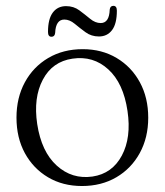

<svg xmlns="http://www.w3.org/2000/svg" viewBox="-20 -627 565 658"><path d="M263.5 -458.5Q329 -458.5 379.8 -428.2Q430.5 -398 459.2 -345.2Q488 -292.5 488 -223.5Q488 -155.5 459 -102.5Q430 -49.5 378.8 -19.5Q327.5 10.5 261 10.5Q195 10.5 144.5 -19.5Q94 -49.5 65.2 -102.2Q36.5 -155 36.5 -224Q36.5 -292 65.2 -345Q94 -398 145.2 -428.2Q196.5 -458.5 263.5 -458.5ZM297 -22Q364.5 -32 397.5 -93.8Q430.5 -155.5 417 -246.5Q403 -342 351.2 -389.2Q299.5 -436.5 228.5 -426Q159.5 -416 126.8 -354Q94 -292 107.5 -202Q122 -107 174.5 -59.5Q227 -12 297 -22ZM319 -502Q293 -502 273.2 -516.5Q253.5 -531 236 -545.5Q218.5 -560 200.5 -560Q171 -560 169 -514Q167.5 -501 156.5 -501Q144.5 -501 144.5 -517.5Q144.5 -562 161 -584Q177.5 -606 206.5 -606Q232.5 -606 252 -591.5Q271.5 -577 289 -562.5Q306.5 -548 325 -548Q354.5 -548 356 -594Q357.5 -607 368.5 -607Q380.5 -607 380.5 -590.5Q380.5 -545.5 364 -523.8Q347.5 -502 319 -502Z"/></svg>

Font: Fraunces 72pt Soft Light
Style: Regular
Weight: 300
Version: Version 1.000;[b76b70a41]